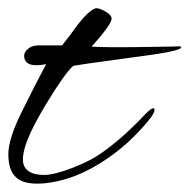

<svg xmlns="http://www.w3.org/2000/svg" viewBox="-27 -435 455 461"><path d="M405 -324C395 -323 363 -323 308 -322C248 -321 210 -322 193 -323C225 -359 241 -381 241 -390C241 -396 236 -402 225 -408C214 -414 207 -416 202 -415C191 -411 177 -398 159 -375C147 -358 135 -342 122 -326H64C58 -325 55 -325 55 -325C51 -324 46 -322 42 -319C35 -314 31 -308 31 -301C31 -281 49 -274 84 -281C65 -246 47 -210 29 -174C5 -127 -7 -90 -7 -65C-7 -4 26 10 81 5C119 1 163 -12 210 -41C258 -70 297 -106 329 -145C339 -157 344 -166 344 -171C344 -174 343 -175 341 -175C337 -175 331 -170 322 -161C280 -116 236 -79 202 -58C181 -45 115 -15 79 -15C43 -15 28 -30 28 -52C28 -88 57 -140 83 -184C114 -235 136 -266 149 -277C153 -278 200 -285 290 -297C369 -307 408 -315 408 -321C408 -322 407 -323 405 -324Z"/></svg>

Font: AlexBrush
Style: Regular
Weight: 400
Designer: Robert E. Leuschke
Foundry: Robert E. Leuschke
Version: Version 1.001